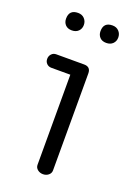

<svg xmlns="http://www.w3.org/2000/svg" viewBox="-111 -572 438 629"><g transform="rotate(20 108.0 -258.0)"><path d="M149 -13Q149 -3 141 3.5Q133 10 122 10Q111 10 103 3.5Q95 -3 95 -13V-327H29Q19 -327 12.5 -333.5Q6 -340 6 -350Q6 -360 12.5 -367Q19 -374 29 -374H126Q149 -374 149 -351ZM19 -495Q19 -526 50 -526Q64 -526 72.5 -517Q81 -508 81 -495Q81 -482 72.5 -473.5Q64 -465 49.5 -465Q35 -465 27 -473.5Q19 -482 19 -495ZM139 -495Q139 -526 170 -526Q184 -526 192.5 -517Q201 -508 201 -495Q201 -482 192.5 -473.5Q184 -465 169.5 -465Q155 -465 147 -473.5Q139 -482 139 -495Z"/></g></svg>

Font: Flamenco
Style: Regular
Weight: 400
Designer: Luciano Vergara
Foundry: Luciano Vergara
Version: Version 1.003